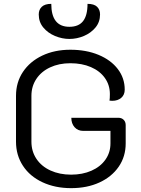

<svg xmlns="http://www.w3.org/2000/svg" viewBox="-20 -967 731 996"><path d="M63 -232V-470Q63 -540 99 -594Q135 -648 199 -678.5Q263 -709 345 -709Q427 -709 491 -682.5Q555 -656 591 -609Q627 -562 627 -502Q627 -475 609 -459.5Q591 -444 562 -444Q553 -444 548 -445Q550 -455 550 -479Q550 -526 524 -562.5Q498 -599 451.5 -619Q405 -639 345 -639Q286 -639 240 -617.5Q194 -596 168.5 -557.5Q143 -519 143 -470V-232Q143 -182 169 -143Q195 -104 242 -82.5Q289 -61 349 -61Q408 -61 454.5 -81.5Q501 -102 527 -139Q553 -176 553 -223V-288H412Q384 -288 367 -307Q350 -326 350 -356H594Q611 -356 621.5 -345.5Q632 -335 632 -318V-223Q632 -155 596 -102.5Q560 -50 496 -20.5Q432 9 349 9Q266 9 200.5 -21.5Q135 -52 99 -107Q63 -162 63 -232ZM181 -892Q181 -917 197 -932Q213 -947 246 -947Q246 -828 340 -828Q388 -828 411 -857.5Q434 -887 434 -947Q468 -947 483.5 -932Q499 -917 499 -892Q499 -853 475.5 -824.5Q452 -796 415.5 -780.5Q379 -765 340 -765Q302 -765 265 -780.5Q228 -796 204.5 -824.5Q181 -853 181 -892Z"/></svg>

Font: K2D Light
Style: Regular
Weight: 300
Designer: Katatrad Aksorn Co.,Ltd.
Foundry: Cadson Demak Co.,Ltd.
Version: Version 1.000; ttfautohint (v1.6)